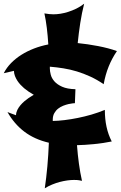

<svg xmlns="http://www.w3.org/2000/svg" viewBox="-28 -870 649 1033"><path d="M12.2 -267.1Q23.4 -262.7 35.2 -258.3Q46.9 -253.9 58.1 -250Q58.6 -265.1 65.4 -278.8Q72.3 -292.5 82.3 -304.2Q92.3 -315.9 103.8 -325.7Q115.2 -335.4 125.7 -342.5Q136.2 -349.6 143.8 -354Q151.4 -358.4 153.8 -359.9Q125 -376 101.6 -395.5Q91.8 -403.8 82.3 -414.1Q72.8 -424.3 65.2 -436Q57.6 -447.8 52.5 -460.9Q47.4 -474.1 46.9 -488.8L-7.8 -476.1Q7.3 -505.9 31.7 -530.8Q56.2 -555.7 87.2 -575.2Q118.2 -594.7 154.8 -608.9Q191.4 -623 231.9 -630.9Q229 -677.7 223.9 -719.7Q218.8 -761.7 210.9 -797.9Q225.1 -795.4 237.5 -794.2Q250 -793 259.8 -793Q276.9 -793 297.1 -796.1Q317.4 -799.3 339.1 -806.2Q360.8 -813 382.8 -823.7Q404.8 -834.5 424.8 -850.1Q412.1 -799.8 403.8 -746.1Q395.5 -692.4 390.1 -638.2Q416 -635.7 444.1 -631.6Q472.2 -627.4 500 -622.1Q527.8 -616.7 553.7 -609.9Q579.6 -603 601.1 -595.2Q574.7 -556.6 556.9 -512.7Q539.1 -468.8 529.8 -417Q494.1 -441.4 458 -458Q421.9 -474.6 385.7 -485.6Q349.6 -496.6 313 -502.4Q276.4 -508.3 240.2 -511.2V-501Q240.2 -486.8 245.1 -468Q250 -449.2 264.6 -432.4Q279.3 -415.5 306.4 -403.3Q333.5 -391.1 377.9 -390.1L375 -314.9Q373 -314.9 363.5 -314Q354 -313 340.8 -310.1Q327.6 -307.1 312.5 -301.3Q297.4 -295.4 284.9 -285.6Q272.5 -275.9 264.2 -261.2Q255.9 -246.6 255.9 -226.1V-219.2Q285.2 -219.7 319.6 -223.9Q354 -228 390.4 -235.4Q426.8 -242.7 463.9 -253.4Q501 -264.2 536.1 -278.8Q536.1 -229 545.2 -187.5Q554.2 -146 573.2 -108.9Q551.8 -104.5 527.3 -100.8Q502.9 -97.2 478.3 -94.7Q453.6 -92.3 429.9 -90.8Q406.2 -89.4 386.2 -88.9Q390.1 -37.1 396.7 11Q403.3 59.1 413.1 103Q396 99.1 386.7 98.6Q377.4 98.1 370.1 98.1Q353.5 98.1 334 100.8Q314.5 103.5 293.9 108.9Q273.4 114.3 252.7 122.8Q231.9 131.3 212.9 143.1Q221.2 86.9 226.8 24.9Q232.4 -37.1 234.9 -102.1Q157.7 -120.1 103 -161.6Q48.3 -203.1 12.2 -267.1Z"/></svg>

Font: Shojumaru
Style: Regular
Weight: 400
Version: Version 1.001